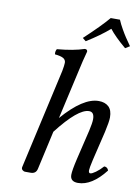

<svg xmlns="http://www.w3.org/2000/svg" viewBox="-97 -949 737 1022"><g transform="rotate(10 272.0 -437.5)"><path d="M221.2 -235.8 174.8 -27.8Q168.9 0 140.1 0H110.8Q102.1 0 95.2 -6.3Q88.4 -12.7 90.8 -22.9L211.9 -563Q217.8 -594.7 217.8 -607.9Q217.8 -623.5 204.1 -631.8Q190.4 -640.1 158.2 -643.1Q155.3 -658.2 163.1 -671.9Q252.4 -679.7 310.1 -699.2Q324.2 -699.2 324.2 -687Q308.6 -629.9 298.8 -583L237.8 -313Q347.2 -439 431.2 -439Q465.3 -439 485.1 -420.7Q504.9 -402.3 504.9 -362.8Q504.9 -340.3 492.2 -283.2L454.1 -124Q443.8 -78.6 443.8 -66.9Q443.8 -51.8 453.1 -51.8Q461.9 -51.8 481.7 -65.9Q501.5 -80.1 520 -101.1Q538.1 -101.1 543.9 -83Q471.7 9.8 397 9.8Q355 9.8 355 -26.9Q355 -50.8 370.1 -115.2L408.2 -274.9Q418 -317.9 418 -337.9Q418 -377 390.1 -377Q330.6 -377 221.2 -235.8ZM466.8 -884.8Q476.1 -862.3 490.5 -837.2Q504.9 -812 514.9 -797.1Q524.9 -782.2 543.9 -754.9L520 -740.2Q459 -791.5 430.2 -829.1Q380.9 -786.1 307.1 -740.2L289.1 -754.9Q377 -836.9 417 -884.8Z"/></g></svg>

Font: Common Serif News
Style: Italic
Weight: 450
Italic angle: -12°
Designer: Philipp H. Poll, Khaled Hosny
Foundry: Stefan Peev, Context Ltd.
Version: Version 1.026